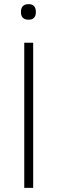

<svg xmlns="http://www.w3.org/2000/svg" viewBox="-20 -906 276 926"><path d="M81 -848Q81 -886 118 -886Q153 -886 153 -848Q153 -811 118 -811Q81 -811 81 -848ZM97 -700H140V0H97Z"/></svg>

Font: Haskoy ExtraLight
Style: Regular
Weight: 200
Designer: Ertekin Erdin
Foundry: Ertekin Erdin
Version: Version 2.000; ttfautohint (v1.8.4.7-5d5b)